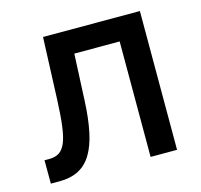

<svg xmlns="http://www.w3.org/2000/svg" viewBox="-85 -637 764 729"><g transform="rotate(-15 297.0 -272.5)"><path d="M28.4 0 28.1 -92H47.6Q70.3 -92 85.8 -101.7Q101.2 -111.5 111.2 -134.9Q121.1 -158.4 126.4 -199.8Q131.7 -241.1 134.2 -304L143.8 -545.5H524.5V0H420.5V-453.8H242.2L233.7 -268.5Q230.5 -201 220 -150.6Q209.5 -100.1 189.6 -66.6Q169.7 -33 138.5 -16.5Q107.2 0 62.5 0Z"/></g></svg>

Font: InterMG Medium
Style: Regular
Weight: 500
Designer: Rasmus Andersson
Foundry: rsms
Version: Version 3.019;December 26, 2023;FontCreator 15.0.0.2955 64-b